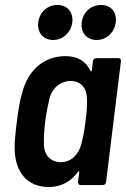

<svg xmlns="http://www.w3.org/2000/svg" viewBox="-20 -745 507 773"><path d="M194 -584C233 -584 266 -614 271 -655C276 -696 251 -725 211 -725C171 -725 139 -696 134 -655C129 -614 154 -584 194 -584ZM369 -584C408 -584 441 -614 446 -655C451 -696 427 -725 387 -725C346 -725 314 -696 309 -655C304 -614 329 -584 369 -584ZM354 -499 350 -462C349 -457 346 -456 344 -460C325 -500 291 -519 243 -519C154 -519 91 -459 69 -370C60 -343 53 -296 48 -256C43 -218 38 -171 39 -147C40 -53 89 8 177 8C224 8 265 -13 294 -53C297 -57 300 -56 299 -51L294 -12C294 -5 298 0 305 0H394C401 0 406 -5 407 -12L467 -499C468 -506 463 -511 457 -511H367C361 -511 355 -506 354 -499ZM307 -164C297 -123 266 -92 225 -92C183 -92 157 -122 157 -164C156 -189 157 -213 162 -256C168 -298 173 -323 179 -348C189 -389 222 -419 265 -419C306 -419 330 -389 330 -348C331 -323 330 -298 324 -255C319 -213 314 -189 307 -164Z"/></svg>

Font: Barlow Semi Condensed SemiBold
Style: Italic
Weight: 600
Width: 4
Italic angle: -7°
Designer: Jeremy Tribby
Foundry: Tribby Type
Version: Version 1.422;hotconv 1.0.109;makeotfexe 2.5.65596